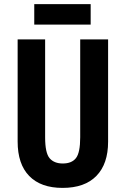

<svg xmlns="http://www.w3.org/2000/svg" viewBox="-20 -972 611 936"><path d="M507 -281Q507 -173 450 -114.5Q393 -56 285 -56Q179 -56 122.5 -114Q66 -172 66 -282V-780H200V-302Q200 -226 222 -200.5Q244 -175 286 -175Q330 -175 350.5 -201.5Q371 -228 371 -303V-780H507ZM422 -952V-852H147V-952Z"/></svg>

Font: Noto Sans Malayalam UI ExtraCondensed
Style: Bold
Weight: 700
Width: 2
Designer: Jelle Bosma - Monotype Design Team
Foundry: Monotype Imaging Inc.
Version: Version 2.104; ttfautohint (v1.8.4.7-5d5b)